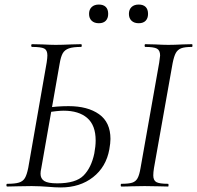

<svg xmlns="http://www.w3.org/2000/svg" viewBox="-20 -819 865 843"><path d="M189 1Q176 0 158 -1Q140 -2 119 -2L56 -1Q39 0 12 0Q8 0 8 -6Q8 -12 12 -12Q46 -12 63.5 -17.5Q81 -23 89.5 -37.5Q98 -52 104 -82L185 -545Q188 -565 188 -576Q188 -599 174 -606Q160 -613 121 -613Q117 -613 117 -619Q117 -625 121 -625L166 -624Q204 -622 224 -622Q252 -622 294 -624L336 -625Q339 -625 339 -619Q339 -613 336 -613Q301 -613 282.5 -606.5Q264 -600 255.5 -585Q247 -570 242 -540L161 -79Q158 -67 158 -56Q158 -35 174 -24.5Q190 -14 231 -14Q313 -14 347 -48.5Q381 -83 394 -145Q400 -177 400 -202Q400 -269 363 -301Q326 -333 259 -333Q236 -333 180 -325L181 -345Q228 -353 281 -353Q365 -353 415 -317.5Q465 -282 465 -209Q465 -191 460 -163Q446 -86 388.5 -41Q331 4 247 4Q222 4 189 1ZM513 -12Q545 -12 560.5 -17Q576 -22 584 -36.5Q592 -51 597 -81L679 -544Q683 -570 683 -575Q683 -598 669 -605.5Q655 -613 618 -613Q615 -613 615 -619Q615 -625 618 -625L661 -624Q697 -622 719 -622Q745 -622 783 -624L823 -625Q825 -625 825 -619Q825 -613 823 -613Q791 -613 775.5 -607Q760 -601 752 -586.5Q744 -572 738 -542L656 -81Q653 -62 653 -49Q653 -27 666.5 -19.5Q680 -12 718 -12Q720 -12 720 -6Q720 0 718 0Q691 0 676 -1L615 -2L556 -1Q541 0 513 0Q510 0 510 -6Q510 -12 513 -12ZM371 -758Q371 -777 382.5 -788Q394 -799 414 -799Q434 -799 444.5 -788.5Q455 -778 455 -758Q455 -739 444.5 -728Q434 -717 414 -717Q394 -717 382.5 -728Q371 -739 371 -758ZM546 -758Q546 -777 557.5 -788Q569 -799 589 -799Q609 -799 619.5 -788.5Q630 -778 630 -758Q630 -739 619.5 -728Q609 -717 589 -717Q569 -717 557.5 -728Q546 -739 546 -758Z"/></svg>

Font: Cormorant Garamond
Style: Italic
Weight: 400
Italic angle: -10°
Designer: Christian Thalmann (Catharsis Fonts)
Foundry: Catharsis Fonts
Version: Version 4.000